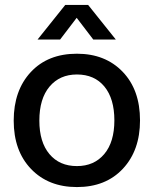

<svg xmlns="http://www.w3.org/2000/svg" viewBox="-20 -757 629 786"><path d="M294.9 8.8Q178.2 8.8 107.2 -65.2Q36.1 -139.2 36.1 -263.2Q36.1 -386.7 106 -461.9Q175.8 -537.1 294.9 -537.1Q411.1 -537.1 482.2 -463.1Q553.2 -389.2 553.2 -264.2Q553.2 -141.6 483.2 -66.4Q413.1 8.8 294.9 8.8ZM133.8 -595.2 247.1 -736.8H340.8L454.1 -595.2H361.8L293.9 -684.1L226.1 -595.2ZM141.1 -263.2Q141.1 -175.3 182.4 -126.2Q223.6 -77.1 294.9 -77.1Q365.2 -77.1 406.7 -126.2Q448.2 -175.3 448.2 -264.2Q448.2 -353 407.5 -402.6Q366.7 -452.1 294.9 -452.1Q224.6 -452.1 182.9 -402.6Q141.1 -353 141.1 -263.2Z"/></svg>

Font: Lumene Sans Medium
Style: Regular
Weight: 500
Designer: Deni Anggara
Version: Version 1.003;Glyphs 3.1.2 (3151)